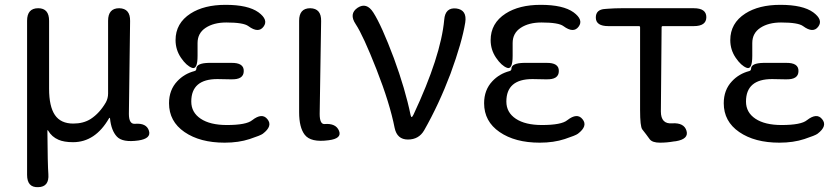

<svg xmlns="http://www.w3.org/2000/svg" viewBox="-20 -577 3463 794"><path d="M138 197Q92 199 92 146V-491Q92 -543 138 -543Q183 -543 183 -491V-210Q183 -137 207 -101.5Q231 -66 283 -66Q325 -66 355 -85Q392 -109 418 -154Q427 -171 427 -190V-491Q427 -543 473 -543Q519 -542 518 -490L513 -106Q513 -63 538 -65Q586 -69 596 -36Q606 -4 552 4Q487 13 463.5 -12Q440 -37 435 -87Q434 -92 431 -88Q374 11 282 11Q245 11 222 1Q194 -11 179 -37Q176 -41 176 -36Q177 105 180 143Q184 196 138 197Z M909 13Q807 13 743 -31Q679 -75 679 -150Q679 -205 713 -241Q742 -272 784 -283Q792 -285 792 -293Q792 -316 844 -317H936Q989 -318 988 -283Q988 -247 935 -249H931Q905 -250 879 -250Q771 -250 771 -157Q771 -112 810 -86Q849 -60 918 -60Q999 -60 1023 -80Q1064 -112 1086 -84Q1109 -56 1067 -24Q1058 -17 1012.5 -2Q967 13 909 13ZM797 -346Q797 -288 774 -296.5Q751 -305 728.5 -338Q706 -371 706 -411Q706 -481 768 -521Q824 -557 913 -557Q1006 -557 1049 -526Q1091 -495 1070 -467Q1049 -438 1007 -469Q987 -484 916 -484Q864 -484 830.5 -462Q797 -440 797 -399Z M1240 -20Q1217 -50 1217 -113V-491Q1217 -543 1263 -543Q1309 -542 1308 -490L1302 -106Q1302 -63 1322 -64Q1369 -68 1382 -36Q1395 -4 1339 3Q1265 13 1240 -20Z M1667 0Q1622 0 1612 -48Q1592 -150 1537 -290Q1482 -430 1451 -477Q1422 -520 1459 -545Q1496 -569 1524 -525Q1558 -472 1609 -336Q1656 -208 1678 -101Q1680 -93 1682.5 -93Q1685 -93 1690 -103Q1803 -344 1817 -495Q1821 -547 1867 -542Q1912 -536 1904 -484Q1891 -403 1843 -272Q1795 -145 1734 -38Q1712 0 1667 0Z M2212 13Q2110 13 2046 -31Q1982 -75 1982 -150Q1982 -205 2016 -241Q2045 -272 2087 -283Q2095 -285 2095 -293Q2095 -316 2147 -317H2239Q2292 -318 2291 -283Q2291 -247 2238 -249H2234Q2208 -250 2182 -250Q2074 -250 2074 -157Q2074 -112 2113 -86Q2152 -60 2221 -60Q2302 -60 2326 -80Q2367 -112 2389 -84Q2412 -56 2370 -24Q2361 -17 2315.5 -2Q2270 13 2212 13ZM2100 -346Q2100 -288 2077 -296.5Q2054 -305 2031.5 -338Q2009 -371 2009 -411Q2009 -481 2071 -521Q2127 -557 2216 -557Q2309 -557 2352 -526Q2394 -495 2373 -467Q2352 -438 2310 -469Q2290 -484 2219 -484Q2167 -484 2133.5 -462Q2100 -440 2100 -399Z M2766 8Q2738 13 2709 13Q2678 13 2667 -1Q2652 -22 2636 -42Q2627 -54 2627 -122V-464Q2627 -469 2622 -469H2496Q2445 -469 2444 -503Q2443 -538 2483 -540L2496 -541Q2523 -543 2550 -543H2849Q2901 -543 2901 -506Q2901 -469 2849 -469H2721Q2716 -469 2716 -464L2713 -116Q2713 -63 2760 -67Q2809 -70 2819 -36Q2829 -2 2775 7Z M3203 13Q3101 13 3037 -31Q2973 -75 2973 -150Q2973 -205 3007 -241Q3036 -272 3078 -283Q3086 -285 3086 -293Q3086 -316 3138 -317H3230Q3283 -318 3282 -283Q3282 -247 3229 -249H3225Q3199 -250 3173 -250Q3065 -250 3065 -157Q3065 -112 3104 -86Q3143 -60 3212 -60Q3293 -60 3317 -80Q3358 -112 3380 -84Q3403 -56 3361 -24Q3352 -17 3306.5 -2Q3261 13 3203 13ZM3091 -346Q3091 -288 3068 -296.5Q3045 -305 3022.5 -338Q3000 -371 3000 -411Q3000 -481 3062 -521Q3118 -557 3207 -557Q3300 -557 3343 -526Q3385 -495 3364 -467Q3343 -438 3301 -469Q3281 -484 3210 -484Q3158 -484 3124.5 -462Q3091 -440 3091 -399Z"/></svg>

Font: Resource Han Rounded HK
Style: Regular
Weight: 400
Designer: Cyano Hao (round all glyphs); Ryoko NISHIZUKA  (kana, bopomofo & ideographs); Paul D. Hunt (Latin, Greek & Cyrillic); Sa
Foundry: Cyano Hao
Version: 0.990